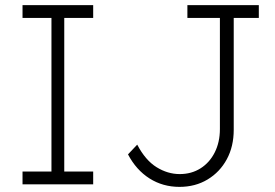

<svg xmlns="http://www.w3.org/2000/svg" viewBox="-20 -720 1075 750"><path d="M68 0V-50H181V-650H68V-700H344V-650H231V-50H344V0ZM681 10Q616 10 564 -23Q512 -56 480 -117L516 -155Q548 -94 591.5 -67Q635 -40 682 -40Q728 -40 763.5 -62.5Q799 -85 819 -125Q839 -165 839 -216V-650H712V-700H991V-650H893V-213Q893 -148 866 -98Q839 -48 791 -19Q743 10 681 10Z"/></svg>

Font: Lexend ExtraLight
Style: Regular
Weight: 200
Designer: Bonnie Shaver-Troup, Thomas Jockin
Foundry: Lexend
Version: Version 1.007; ttfautohint (v1.8.3)